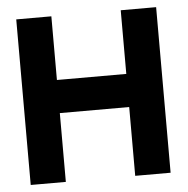

<svg xmlns="http://www.w3.org/2000/svg" viewBox="-46 -625 657 670"><g transform="rotate(-5 282.5 -290.0)"><path d="M525 0V-580H401V-357H158V-580H35V0H158V-241H401V0Z"/></g></svg>

Font: Charger
Style: Hemi
Weight: 900
Designer: Jasper
Foundry: Cannot Into Space Fonts
Version: Version 0.99